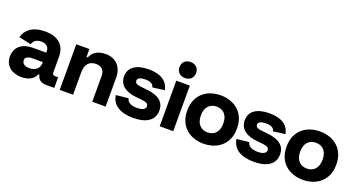

<svg xmlns="http://www.w3.org/2000/svg" viewBox="-45 -1365 3722 2004"><g transform="rotate(20 1815.5 -363.0)"><path d="M366 -76H378C386.5 -27 424 0 479 0H570.5V-118H536C517 -118 506 -128 506 -149V-324.5C506 -453.5 420 -521.5 284 -521.5C141 -521.5 69.5 -457.5 46.5 -373L183.5 -344C194 -382.5 224.5 -408 279.5 -408C336 -408 366 -378.5 366 -332V-317H218C107.5 -317 23 -263 23 -149C23 -45.5 104 12 208.5 12C302.5 12 349 -32 366 -76ZM254.5 -104C203.5 -104 172 -127 172 -165C172 -194.5 203.5 -212 247.5 -212H366V-203C366 -141 321.5 -104 254.5 -104Z M631 0H779.5V-250.5C779.5 -340 824.5 -384 895 -384C956 -384 992.5 -351.5 992.5 -284.5V0H1141V-322C1141 -443 1066.5 -516 956.5 -516C861 -516 811.5 -474 790.5 -418.5H776.5V-506.5H631Z M1449.5 13C1600 13 1682.5 -46.5 1682.5 -153C1682.5 -259.5 1599 -302.5 1477 -314.5L1419.5 -320C1376.5 -325 1349.5 -333.5 1349.5 -365C1349.5 -393.5 1381.5 -408 1434.5 -408C1487.5 -408 1523 -392.5 1530.5 -354.5L1663.5 -372C1645.5 -464 1571 -519.5 1434.5 -519.5C1292 -519.5 1213.5 -462 1213.5 -363C1213.5 -262.5 1294.5 -213 1407 -202L1465 -196.5C1516 -190.5 1545.5 -183 1545.5 -148.5C1545.5 -117 1511 -98.5 1452 -98.5C1393 -98.5 1345 -117 1336.5 -164L1199.5 -149.5C1215.5 -41.5 1306 13 1449.5 13Z M1741.5 0H1892V-506.5H1741.5ZM1816.5 -562.5C1870.5 -562.5 1909 -597.5 1909 -652C1909 -706 1870.5 -741 1816.5 -741C1762.5 -741 1724 -706 1724 -652C1724 -597.5 1762.5 -562.5 1816.5 -562.5Z M2231.5 15C2391.5 15 2507.5 -85 2507.5 -248.5V-258C2507.5 -422.5 2391.5 -521.5 2231.5 -521.5C2071.5 -521.5 1955.5 -422.5 1955.5 -258V-248.5C1955.5 -85 2071.5 15 2231.5 15ZM2231.5 -110C2156.5 -110 2107 -162.5 2107 -249.5V-257.5C2107 -345 2156.5 -396.5 2231.5 -396.5C2306.5 -396.5 2355.5 -345 2355.5 -257.5V-249.5C2355.5 -162.5 2306.5 -110 2231.5 -110Z M2790 13C2940.5 13 3023 -46.5 3023 -153C3023 -259.5 2939.5 -302.5 2817.5 -314.5L2760 -320C2717 -325 2690 -333.5 2690 -365C2690 -393.5 2722 -408 2775 -408C2828 -408 2863.5 -392.5 2871 -354.5L3004 -372C2986 -464 2911.5 -519.5 2775 -519.5C2632.5 -519.5 2554 -462 2554 -363C2554 -262.5 2635 -213 2747.5 -202L2805.5 -196.5C2856.5 -190.5 2886 -183 2886 -148.5C2886 -117 2851.5 -98.5 2792.5 -98.5C2733.5 -98.5 2685.5 -117 2677 -164L2540 -149.5C2556 -41.5 2646.5 13 2790 13Z M3334.5 15C3494.5 15 3610.5 -85 3610.5 -248.5V-258C3610.5 -422.5 3494.5 -521.5 3334.5 -521.5C3174.5 -521.5 3058.5 -422.5 3058.5 -258V-248.5C3058.5 -85 3174.5 15 3334.5 15ZM3334.5 -110C3259.5 -110 3210 -162.5 3210 -249.5V-257.5C3210 -345 3259.5 -396.5 3334.5 -396.5C3409.5 -396.5 3458.5 -345 3458.5 -257.5V-249.5C3458.5 -162.5 3409.5 -110 3334.5 -110Z"/></g></svg>

Font: MCL Standard Bold
Style: Regular
Weight: 700
Designer: Květoslav Bartoš
Foundry: Florian Karsten
Version: Version 1.001;Glyphs 3.2.3 (3260)